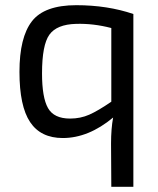

<svg xmlns="http://www.w3.org/2000/svg" viewBox="-20 -519 610 740"><path d="M274 -499Q394 -499 494 -465V201H409L408 34Q408 -23 416 -66Q321 13 222 13Q137 13 96 -48.5Q55 -110 55 -242Q55 -375 103 -437Q151 -499 274 -499ZM142 -236Q142 -143 165 -102.5Q188 -62 250 -62Q290 -62 324 -77Q358 -92 409 -127V-411Q340 -429 273 -427Q199 -425 170.5 -385.5Q142 -346 142 -236Z"/></svg>

Font: Exo 2
Style: Regular
Weight: 400
Designer: Natanael Gama
Version: Version 1.001;PS 001.001;hotconv 1.0.70;makeotf.lib2.5.58329